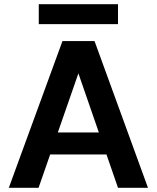

<svg xmlns="http://www.w3.org/2000/svg" viewBox="-20 -896 748 916"><path d="M22 0 278 -700H431L686 0H543L354 -546L164 0ZM135 -159 171 -264H527L562 -159ZM165 -781V-876H543V-781Z"/></svg>

Font: DM Sans 16pt
Style: Bold
Weight: 700
Version: Version 4.004;gftools[0.9.30]